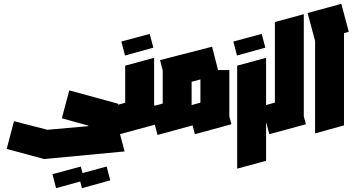

<svg xmlns="http://www.w3.org/2000/svg" viewBox="-20 -694 1857 1003"><path d="M209 137 208 136 15 84 53 -61 228 -16 441 -35V-38L303 -76L342 -222L590 -154H592V-153L598 -152L592 -128V-49L631 97ZM408 289 389 216 537 176 556 248ZM273 289 254 216 402 176 421 248Z M606 7 567 -139 634 -157V-351L785 -392V-150L812 -49ZM633 -404 614 -477 762 -517 781 -445Z M803 11 764 -135 830 -153V-326L816 -380L1088 -450L1119 -328H1178V-86L1189 -45L998 7L986 -39ZM981 -145 1027 -158V-279L981 -267V-146Z M1219 187V-351L1370 -392V146ZM1218 -404 1199 -477 1347 -517 1366 -445Z M1387 7 1348 -139 1416 -158V-579L1567 -620V-86L1578 -45Z M1626 3V-480L1587 -626L1763 -674L1802 -528L1777 -521V-39Z"/></svg>

Font: Blaka
Style: Regular
Weight: 400
Designer: Mohamed Gaber
Foundry: Kief Type Foundry
Version: Version 1.003; ttfautohint (v1.8.4.7-5d5b)